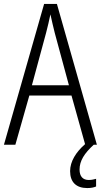

<svg xmlns="http://www.w3.org/2000/svg" viewBox="-20 -735 512 975"><path d="M384 126C384 82 408 44 456 0H472L269 -715H204L0 0H58L129 -250H343L412 -3C366 37 336 85 336 134C336 190 367 220 423 220C442 220 457 217 468 212V173C460 175 447 179 431 179C400 179 384 160 384 126ZM258 -568 330 -302H142L214 -568C222 -600 230 -631 236 -662C242 -632 251 -598 258 -568Z"/></svg>

Font: Noto Sans Arabic UI Cn Lt
Style: Regular
Weight: 300
Width: 3
Designer: Monotype Design Team, Nadine Chahine and Nizar Qandah
Foundry: Monotype Imaging Inc.
Version: Version 2.010